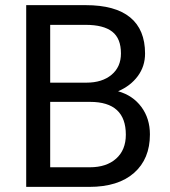

<svg xmlns="http://www.w3.org/2000/svg" viewBox="-20 -731 663 751"><path d="M82.5 0V-710.9H314.9Q430.7 -710.9 489 -663.1Q547.4 -615.2 547.4 -521.5Q547.4 -471.7 519 -433.3Q490.7 -395 441.9 -374Q499.5 -357.9 533 -312.7Q566.4 -267.6 566.4 -205.1Q566.4 -109.4 504.4 -54.7Q442.4 0 329.1 0ZM176.3 -332.5V-76.7H331.1Q396.5 -76.7 434.3 -110.6Q472.2 -144.5 472.2 -204.1Q472.2 -332.5 332.5 -332.5ZM176.3 -407.7H317.9Q379.4 -407.7 416.3 -438.5Q453.1 -469.2 453.1 -522Q453.1 -580.6 418.9 -607.2Q384.8 -633.8 314.9 -633.8H176.3Z"/></svg>

Font: SteelSelectRoboto
Style: Roboto-Regular
Weight: 400
Designer: Google
Version: Version 2.137; 2017